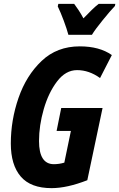

<svg xmlns="http://www.w3.org/2000/svg" viewBox="-20 -964 617 994"><path d="M456 -784Q473 -812 512 -860Q551 -908 575 -933L577 -944H491Q475 -932 455 -912.5Q435 -893 412 -869Q399 -893 386.5 -912Q374 -931 364 -944H282L279 -931Q294 -900 310 -857Q326 -814 334 -784ZM432 -31 511 -405H297L273 -286H347L313 -122Q286 -114 259 -114Q182 -114 182 -234Q182 -314 206.5 -399Q231 -484 275.5 -542.5Q320 -601 379 -601Q441 -601 498 -560L559 -679Q495 -724 393 -724Q275 -724 195.5 -648.5Q116 -573 76 -457.5Q36 -342 36 -221Q36 -110 87.5 -50Q139 10 247 10Q327 10 432 -31Z"/></svg>

Font: Noto Sans UI Condensed ExtraBold
Style: Italic
Weight: 800
Width: 3
Designer: Monotype Design Team
Foundry: Monotype Imaging Inc.
Version: 1.001